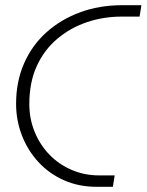

<svg xmlns="http://www.w3.org/2000/svg" viewBox="-20 -720 565 740"><path d="M353 0Q283 0 226 -25.5Q169 -51 128 -95.5Q87 -140 64.5 -198Q42 -256 42 -320Q42 -405 72.5 -475Q103 -545 158.5 -595Q214 -645 288.5 -672.5Q363 -700 452 -700H525L518 -656H448Q380 -656 316.5 -635Q253 -614 202 -571.5Q151 -529 122 -466Q93 -403 93 -319Q93 -262 113.5 -212Q134 -162 170 -124.5Q206 -87 255.5 -65.5Q305 -44 362 -44H422L415 0Z"/></svg>

Font: MuseoModerno Thin ExtraLight
Style: Italic
Weight: 250
Italic angle: -9°
Version: Version 1.003